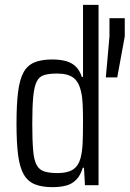

<svg xmlns="http://www.w3.org/2000/svg" viewBox="-20 -763 534 791"><path d="M196 8Q152 8 123 -4Q94 -16 77.5 -45Q61 -74 54.5 -125Q48 -176 48 -254Q48 -333 54.5 -384.5Q61 -436 77 -465Q93 -494 122 -506Q151 -518 195 -518Q228 -518 252.5 -511Q277 -504 293 -488Q309 -472 317 -446H322V-743H386V0H330L326 -72H321Q312 -41 294.5 -23Q277 -5 252.5 1.5Q228 8 196 8ZM218 -50Q258 -50 280.5 -64.5Q303 -79 312 -112Q319 -140 320.5 -173.5Q322 -207 322 -264Q322 -305 320.5 -335.5Q319 -366 314 -385Q305 -426 282 -443Q259 -460 216 -460Q183 -460 162.5 -454Q142 -448 131.5 -427.5Q121 -407 117 -365.5Q113 -324 113 -255Q113 -186 116.5 -144.5Q120 -103 131 -83Q142 -63 163 -56.5Q184 -50 218 -50ZM416 -444 431 -613V-688H494V-613L463 -444Z"/></svg>

Font: Saira Condensed
Style: Regular
Weight: 400
Width: 3
Designer: Hector Gatti with collaboration of the Omnibus-Type team
Foundry: Omnibus-Type
Version: Version 1.101